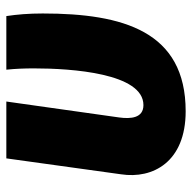

<svg xmlns="http://www.w3.org/2000/svg" viewBox="-20 -552 592 591"><g transform="rotate(-90 275.5 -257.0)"><path d="M521 -533H356C359 -504 360 -477 360 -448C360 -332 345 -111 247 -111C207 -111 204 -150 209 -186L258 -533H83L34 -180C19 -82 72 19 228 19C474 19 529 -173 529 -421C529 -464 526 -500 521 -533Z"/></g></svg>

Font: Fira Sans ExtraBold
Style: Italic
Weight: 800
Italic angle: -8°
Designer: bBox Type GmbH & Carrois Corporate GbR & Edenspiekermann AG
Foundry: bBox Type GmbH & Carrois Corporate GbR & Edenspiekermann AG
Version: Version 4.301;PS 004.301;hotconv 1.0.88;makeotf.lib2.5.64775